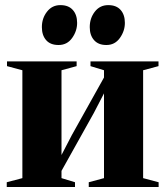

<svg xmlns="http://www.w3.org/2000/svg" viewBox="-20 -748 662 768"><path d="M7 0V-19L69.5 -35.5V-467L8 -483.5V-502.5H286.5V-483.5L226 -467V-128L267 -207L396 -438V-467L342 -483.5V-502.5H614V-483.5L552.5 -467V-35.5L614.5 -19V0H335V-19L396 -35.5V-374.5L355 -295.5L226 -64.5V-35.5L280 -19V0ZM214 -568Q181.5 -568 164.5 -587.5Q147.5 -607 147.5 -639.5Q147.5 -675 168 -701.2Q188.5 -727.5 221 -727.5H222Q254 -727.5 271.2 -708.2Q288.5 -689 288.5 -656.5Q288.5 -624 268.5 -596Q248.5 -568 214.5 -568ZM405 -568Q373.5 -568 356.2 -587.5Q339 -607 339 -639.5Q339 -675 359.2 -701.2Q379.5 -727.5 412.5 -727.5H413.5Q445.5 -727.5 462.5 -708.2Q479.5 -689 479.5 -656.5Q479.5 -624 459.5 -596Q439.5 -568 406 -568Z"/></svg>

Font: Merriweather 144pt ExtraBold
Style: Regular
Weight: 800
Version: Version 2.100